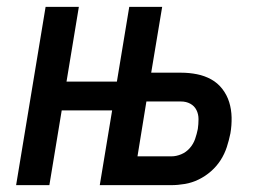

<svg xmlns="http://www.w3.org/2000/svg" viewBox="-20 -540 790 560"><path d="M271 0 357 -520H453L421 -328H508Q532 -328 554.5 -323.5Q577 -319 596 -308.5Q615 -298 628.5 -280.5Q642 -263 648.5 -242Q655 -221 655.5 -197.5Q656 -174 652 -151Q648 -131 641.5 -111Q635 -91 623.5 -73Q612 -55 595.5 -40.5Q579 -26 559.5 -16.5Q540 -7 519.5 -3.5Q499 0 479 0ZM480 -84Q494 -84 508.5 -90Q523 -96 533.5 -108Q544 -120 549 -134.5Q554 -149 557 -164Q559 -178 559 -192.5Q559 -207 553 -219Q547 -231 535 -237.5Q523 -244 508 -244H407L381 -84ZM27 0 113 -520H210L174 -302H369L355 -218H160L124 0Z"/></svg>

Font: Iosevka Custom Medium Oblique
Style: Regular
Weight: 500
Italic angle: -9°
Designer: Belleve Invis
Foundry: Belleve Invis
Version: Version 27.0.1